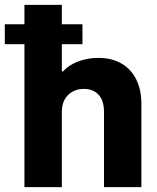

<svg xmlns="http://www.w3.org/2000/svg" viewBox="-52 -772 649 792"><path d="M48.8 -589.8H-32.2V-671.9H48.8V-752H203.1V-671.9H288.1V-589.8H203.1V-477.5H208Q232.4 -504.4 271.2 -518.8Q310.1 -533.2 353.5 -533.2Q410.2 -533.2 450.2 -509.3Q490.2 -485.4 510.7 -442.9Q531.2 -400.4 531.2 -344.7V0H377V-310.5Q377 -356.9 354.7 -381.1Q332.5 -405.3 293.9 -405.3Q254.4 -405.3 228.8 -380.1Q203.1 -355 203.1 -309.6V0H48.8Z"/></svg>

Font: Reddit Sans Chocolate ExtraBold
Style: Regular
Weight: 800
Designer: Stephen Hutchings
Foundry: Reddit
Version: Version 1.011